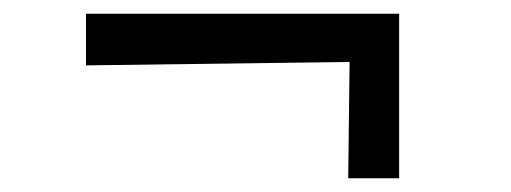

<svg xmlns="http://www.w3.org/2000/svg" viewBox="-20 -327 743 279"><path d="M488 -237 105 -232V-307H560V-68H486Z"/></svg>

Font: Andada Pro Medium
Style: Regular
Weight: 500
Designer: Carolina Giovagnoli
Foundry: Huerta Tipografica
Version: Version 3.005; ttfautohint (v1.8.4)